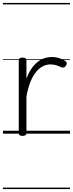

<svg xmlns="http://www.w3.org/2000/svg" viewBox="-20 -905 494 1300"><path d="M132 15Q119 15 113 10.5Q107 6 107 -4V-496Q107 -506 113 -510.5Q119 -515 132 -515Q146 -515 152.5 -510.5Q159 -506 159 -496V-372Q174 -413 194 -441.5Q214 -470 236.5 -487Q259 -504 283 -511.5Q307 -519 329 -519Q357 -519 383.5 -510.5Q410 -502 424 -490Q431 -485 432 -478Q433 -471 426 -460Q421 -451 413.5 -448.5Q406 -446 398 -449Q385 -455 365 -462Q345 -469 322 -469Q296 -469 271.5 -457Q247 -445 225 -419Q203 -393 186.5 -352Q170 -311 159 -252V-4Q159 6 152.5 10.5Q146 15 132 15ZM0 365H454V375H0ZM0 -20H454V0H0ZM0 -505H454V-500H0ZM0 -885H454V-875H0Z"/></svg>

Font: Playwrite GB J Guides
Style: Regular
Weight: 400
Designer: Veronika Burian, José Scaglione
Foundry: TypeTogether
Version: Version 1.003